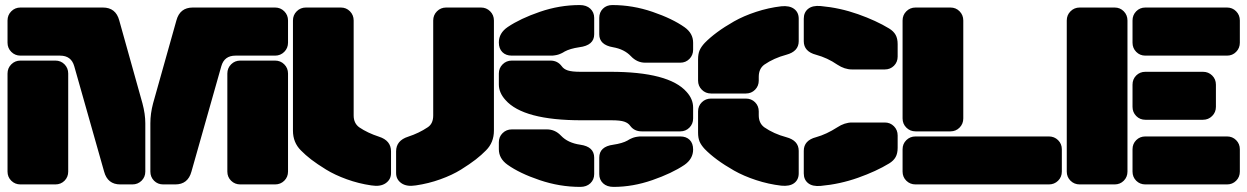

<svg xmlns="http://www.w3.org/2000/svg" viewBox="-20 -730 4937 760"><path d="M61 -700.2H387.2Q438.5 -700.2 452.1 -648.9L543.9 -320.8Q555.2 -278.3 555.2 -242.2V-50.8Q555.2 -29.3 540.3 -14.6Q525.4 0 503.9 0H456.1Q405.8 0 392.1 -50.8L273.9 -467.8Q262.2 -509.8 217.8 -509.8H61Q39.6 -509.8 24.7 -524.7Q9.8 -539.6 9.8 -561V-648.9Q9.8 -670.4 24.7 -685.3Q39.6 -700.2 61 -700.2ZM743.2 -700.2H1068.8Q1090.3 -700.2 1105.2 -685.3Q1120.1 -670.4 1120.1 -648.9V-561Q1120.1 -539.6 1105.2 -524.7Q1090.3 -509.8 1068.8 -509.8H912.1Q867.7 -509.8 856 -467.8L737.8 -50.8Q724.1 0 673.8 0H626Q604.5 0 589.8 -14.6Q575.2 -29.3 575.2 -50.8V-242.2Q575.2 -280.3 585.9 -320.8L678.2 -648.9Q691.9 -700.2 743.2 -700.2ZM250 -439V-50.8Q250 -29.3 235.4 -14.6Q220.7 0 199.2 0H61Q39.6 0 24.7 -14.6Q9.8 -29.3 9.8 -50.8V-439Q9.8 -460.4 24.7 -475.3Q39.6 -490.2 61 -490.2H199.2Q220.7 -490.2 235.4 -475.3Q250 -460.4 250 -439ZM879.9 -50.8V-439Q879.9 -460.4 894.8 -475.3Q909.7 -490.2 931.2 -490.2H1068.8Q1090.3 -490.2 1105.2 -475.3Q1120.1 -460.4 1120.1 -439V-50.8Q1120.1 -29.3 1105.2 -14.6Q1090.3 0 1068.8 0H931.2Q909.7 0 894.8 -14.6Q879.9 -29.3 879.9 -50.8Z M1170.9 -134.8Q1139.6 -166 1139.6 -212.9V-648.9Q1139.6 -670.4 1154.5 -685.3Q1169.4 -700.2 1190.9 -700.2H1329.1Q1350.6 -700.2 1365.2 -685.3Q1379.9 -670.4 1379.9 -648.9V-272.9Q1379.9 -242.2 1401.9 -226.1Q1435.1 -203.6 1480 -189Q1527.8 -173.8 1527.8 -130.9V-44.9Q1527.8 -19.5 1506.8 -4.9Q1485.8 9.8 1449.7 3.9Q1399.4 -3.4 1352.3 -20.5Q1305.2 -37.6 1270.3 -59.1Q1235.4 -80.6 1211.9 -98.6Q1188.5 -116.7 1170.9 -134.8ZM1903.8 -134.8Q1886.2 -116.7 1863 -98.6Q1839.8 -80.6 1804.9 -58.8Q1770 -37.1 1723.1 -20.3Q1676.3 -3.4 1626 3.9Q1589.8 9.8 1568.8 -4.9Q1547.9 -19.5 1547.9 -44.9V-130.9Q1547.9 -173.8 1595.7 -189Q1638.7 -203.1 1672.9 -226.1Q1694.8 -240.2 1694.8 -272.9V-648.9Q1694.8 -670.4 1709.7 -685.3Q1724.6 -700.2 1746.1 -700.2H1883.8Q1905.3 -700.2 1920.2 -685.3Q1935.1 -670.4 1935.1 -648.9V-212.9Q1935.1 -166 1903.8 -134.8Z M2214.8 -525.9Q2214.4 -525.4 2210.4 -523.2Q2206.5 -521 2205.6 -520.5Q2204.6 -520 2200.9 -518.3Q2197.3 -516.6 2195.3 -515.9Q2193.4 -515.1 2189.7 -513.9Q2186 -512.7 2183.1 -512.2Q2180.2 -511.7 2176.3 -511Q2172.4 -510.3 2168 -510Q2163.6 -509.8 2158.7 -509.8H2005.9Q1982.4 -509.8 1968.5 -523.7Q1954.6 -537.6 1954.6 -562Q1954.6 -599.1 1989.7 -623Q2039.6 -656.7 2117.2 -683.3Q2194.8 -710 2274.9 -710Q2301.3 -710 2316.7 -695.6Q2332 -681.2 2332 -659.2V-594.2Q2332 -550.3 2272.9 -543Q2236.3 -537.6 2214.8 -525.9ZM2406.7 -543Q2352.1 -552.2 2352.1 -594.2V-659.2Q2352.1 -681.2 2366.5 -695.6Q2380.9 -710 2403.8 -710Q2484.4 -710 2563 -683.1Q2641.6 -656.2 2689.9 -622.1Q2723.6 -598.1 2723.6 -561V-533.2Q2723.6 -511.7 2709 -496.8Q2694.3 -481.9 2672.9 -481.9H2533.7Q2501.5 -481.9 2477.1 -507.8Q2451.2 -535.2 2406.7 -543ZM1954.6 -396V-439Q1954.6 -460.4 1969.5 -475.3Q1984.4 -490.2 2005.9 -490.2H2158.7Q2187 -490.2 2203.6 -467.8Q2211.4 -456.5 2227.5 -451.2Q2243.7 -445.8 2277.8 -445.8H2396Q2627.9 -445.8 2697.8 -366.2Q2723.6 -337.9 2723.6 -304.2V-261.2Q2723.6 -239.7 2709 -224.9Q2694.3 -210 2672.9 -210H2520Q2490.7 -210 2474.6 -231.9Q2466.8 -243.2 2450.9 -248.5Q2435.1 -253.9 2400.9 -253.9H2282.7Q2051.3 -253.9 1981 -334Q1954.6 -362.8 1954.6 -396ZM2276.9 -157.2Q2332 -149.4 2332 -106V-41Q2332 -19 2316.9 -4.6Q2301.8 9.8 2276.9 9.8Q2195.3 9.8 2116 -17.1Q2036.6 -43.9 1988.8 -78.1Q1954.6 -102.5 1954.6 -139.2V-167Q1954.6 -188.5 1969.5 -203.1Q1984.4 -217.8 2005.9 -217.8H2145Q2177.2 -217.8 2200.7 -192.9Q2228 -164.1 2276.9 -157.2ZM2463.9 -173.8Q2464.4 -174.3 2468.3 -176.5Q2472.2 -178.7 2473.1 -179.2Q2474.1 -179.7 2477.8 -181.4Q2481.4 -183.1 2483.4 -183.8Q2485.4 -184.6 2489 -185.8Q2492.7 -187 2495.6 -187.5Q2498.5 -188 2502.4 -188.7Q2506.3 -189.5 2510.7 -189.7Q2515.1 -189.9 2520 -189.9H2672.9Q2696.3 -189.9 2710 -176.3Q2723.6 -162.6 2723.6 -138.2Q2723.6 -101.1 2689 -77.1Q2639.6 -43.9 2562.3 -17.1Q2484.9 9.8 2408.7 9.8Q2382.3 9.8 2367.2 -4.4Q2352.1 -18.6 2352.1 -41V-106Q2352.1 -149.9 2407.7 -157.2Q2443.8 -162.6 2463.9 -173.8Z M3210.4 -513.2Q3161.6 -525.9 3161.6 -566.9V-655.8Q3161.6 -681.2 3179 -695.1Q3196.3 -709 3228.5 -706.1Q3304.7 -699.2 3376.5 -673.8Q3448.2 -648.4 3499.5 -617.2Q3517.1 -606.4 3525.1 -592Q3533.2 -577.6 3533.2 -555.2V-505.9Q3533.2 -484.4 3518.6 -469.7Q3503.9 -455.1 3482.4 -455.1H3352.5Q3323.2 -455.1 3294.4 -474.1Q3255.4 -501 3210.4 -513.2ZM2983.4 -425.8V-411.1Q2983.4 -389.6 2968.8 -374.8Q2954.1 -359.9 2932.6 -359.9H2794.4Q2772.9 -359.9 2758.1 -374.8Q2743.2 -389.6 2743.2 -411.1V-495.1Q2743.2 -516.6 2749.3 -530.8Q2755.4 -544.9 2769.5 -560.1Q2790 -581.1 2818.6 -602.3Q2847.2 -623.5 2885.5 -645.3Q2923.8 -667 2972.9 -683.1Q3022 -699.2 3072.3 -705.1Q3105 -708.5 3123.3 -694.8Q3141.6 -681.2 3141.6 -655.8V-566.9Q3141.6 -526.4 3092.3 -513.2Q3043 -500 3005.4 -474.1Q2983.4 -458 2983.4 -425.8ZM2983.4 -289.1V-273.9Q2983.4 -242.2 3005.4 -226.1Q3043 -200.2 3092.3 -187Q3141.6 -173.8 3141.6 -132.8V-43.9Q3141.6 -18.6 3123.5 -5.1Q3105.5 8.3 3072.3 4.9Q3022 -1 2972.9 -17.1Q2923.8 -33.2 2885.5 -54.9Q2847.2 -76.7 2818.6 -97.9Q2790 -119.1 2769.5 -140.1Q2755.4 -155.3 2749.3 -169.4Q2743.2 -183.6 2743.2 -205.1V-289.1Q2743.2 -310.5 2758.1 -325.2Q2772.9 -339.8 2794.4 -339.8H2932.6Q2954.1 -339.8 2968.8 -325.2Q2983.4 -310.5 2983.4 -289.1ZM3210.4 -187Q3251 -198.2 3294.4 -226.1Q3323.2 -245.1 3352.5 -245.1H3482.4Q3503.9 -245.1 3518.6 -230.2Q3533.2 -215.3 3533.2 -193.8V-145Q3533.2 -122.6 3525.1 -108.2Q3517.1 -93.8 3499.5 -83Q3448.2 -51.8 3376.5 -26.4Q3304.7 -1 3228.5 5.9Q3196.3 8.8 3179 -4.9Q3161.6 -18.6 3161.6 -43.9V-132.8Q3161.6 -174.3 3210.4 -187Z M3742.2 -210H3604Q3582.5 -210 3567.6 -224.9Q3552.7 -239.7 3552.7 -261.2V-648.9Q3552.7 -670.4 3567.6 -685.3Q3582.5 -700.2 3604 -700.2H3742.2Q3763.7 -700.2 3778.3 -685.3Q3793 -670.4 3793 -648.9V-261.2Q3793 -239.7 3778.3 -224.9Q3763.7 -210 3742.2 -210ZM4131.8 0H3604Q3582.5 0 3567.6 -14.6Q3552.7 -29.3 3552.7 -50.8V-139.2Q3552.7 -160.6 3567.6 -175.3Q3582.5 -189.9 3604 -189.9H4131.8Q4153.3 -189.9 4168.2 -175.3Q4183.1 -160.6 4183.1 -139.2V-50.8Q4183.1 -29.3 4168.2 -14.6Q4153.3 0 4131.8 0Z M4392.1 0H4253.9Q4232.4 0 4217.5 -14.6Q4202.6 -29.3 4202.6 -50.8V-648.9Q4202.6 -670.4 4217.5 -685.3Q4232.4 -700.2 4253.9 -700.2H4392.1Q4413.6 -700.2 4428.2 -685.3Q4442.9 -670.4 4442.9 -648.9V-50.8Q4442.9 -29.3 4428.2 -14.6Q4413.6 0 4392.1 0ZM4836.9 -509.8H4513.7Q4492.2 -509.8 4477.5 -524.7Q4462.9 -539.6 4462.9 -561V-648.9Q4462.9 -670.4 4477.5 -685.3Q4492.2 -700.2 4513.7 -700.2H4836.9Q4858.4 -700.2 4873 -685.3Q4887.7 -670.4 4887.7 -648.9V-561Q4887.7 -539.6 4873 -524.7Q4858.4 -509.8 4836.9 -509.8ZM4741.7 -255.9H4513.7Q4492.2 -255.9 4477.5 -270.8Q4462.9 -285.6 4462.9 -307.1V-395Q4462.9 -416.5 4477.5 -431.2Q4492.2 -445.8 4513.7 -445.8H4741.7Q4763.2 -445.8 4778.1 -431.2Q4793 -416.5 4793 -395V-307.1Q4793 -285.6 4778.1 -270.8Q4763.2 -255.9 4741.7 -255.9ZM4836.9 0H4513.7Q4492.2 0 4477.5 -14.6Q4462.9 -29.3 4462.9 -50.8V-139.2Q4462.9 -160.6 4477.5 -175.3Q4492.2 -189.9 4513.7 -189.9H4836.9Q4858.4 -189.9 4873 -175.3Q4887.7 -160.6 4887.7 -139.2V-50.8Q4887.7 -29.3 4873 -14.6Q4858.4 0 4836.9 0Z"/></svg>

Font: Nastup Soft
Style: Regular
Weight: 400
Designer: Maksym Kobuzan
Foundry: Zakznak
Version: Version 1.020;hotconv 1.0.109;makeotfexe 2.5.65596